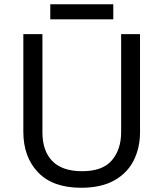

<svg xmlns="http://www.w3.org/2000/svg" viewBox="-20 -875 771 905"><path d="M640 -252Q640 -178 610 -118.5Q580 -59 518.5 -24.5Q457 10 362 10Q229 10 159.5 -62.5Q90 -135 90 -254V-714H180V-251Q180 -164 226.5 -116Q273 -68 367 -68Q464 -68 507.5 -119.5Q551 -171 551 -252V-714H640ZM514 -855V-784H217V-855Z"/></svg>

Font: Noto Sans Gothic
Style: Regular
Weight: 400
Designer: Monotype Design Team
Foundry: Monotype Imaging Inc.
Version: Version 2.001; ttfautohint (v1.8.4.7-5d5b)